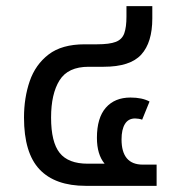

<svg xmlns="http://www.w3.org/2000/svg" viewBox="-20 -604 579 624"><path d="M259 0Q159 0 108.5 -53.5Q58 -107 58 -222Q58 -286 76.5 -340Q95 -394 138 -427Q181 -460 255 -460H295Q336 -460 356.5 -468Q377 -476 384 -496Q391 -516 391 -550V-584H475V-544Q475 -466 439 -426.5Q403 -387 317 -387H268Q201 -387 173.5 -343Q146 -299 146 -222Q146 -142 174 -107Q202 -72 265 -72H320Q295 -102 295 -156Q295 -221 324 -254Q353 -287 404 -287Q442 -287 466 -274L442 -215Q437 -217 430.5 -218Q424 -219 419 -219Q397 -219 386 -201Q375 -183 375 -151Q375 -69 444 -69H489V0Z"/></svg>

Font: Go Noto Current
Style: Regular
Weight: 400
Designer: Monotype Design Team
Foundry: Monotype Imaging Inc.
Version: Version 2.007; ttfautohint (v1.8) -l 8 -r 50 -G 200 -x 14 -D